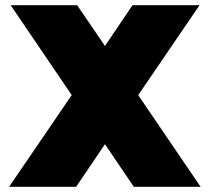

<svg xmlns="http://www.w3.org/2000/svg" viewBox="-20 -719 807 739"><path d="M256 -353 21 -699H277L384 -542L490 -699H748L512 -353L752 0H495L384 -164L273 0H15Z"/></svg>

Font: Readiness Black
Style: Regular
Weight: 900
Designer: Katatrad Team
Foundry: CadsonDemak
Version: Version 1.00;April 23, 2019;FontCreator 11.5.0.2425 64-bit; 